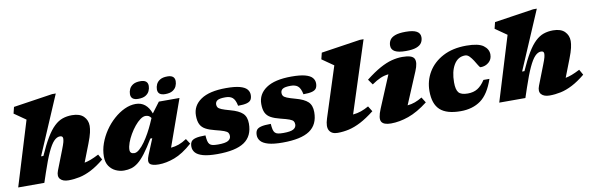

<svg xmlns="http://www.w3.org/2000/svg" viewBox="-51 -1199 5114 1667"><g transform="rotate(-10 2505.5 -366.0)"><path d="M265 -86.5 236 0H5.5L179 -567.5L77 -638.5L91 -695L436 -747H468.5L248 -231.5H268.5Q309.5 -324.5 345.5 -384.2Q381.5 -444 416.8 -477.2Q452 -510.5 490.2 -523.8Q528.5 -537 573.5 -537Q642 -537 675.8 -503.2Q709.5 -469.5 709.5 -419.5Q709.5 -395.5 701.8 -360.5Q694 -325.5 672 -269L611 -112Q637 -116.5 667.2 -128Q697.5 -139.5 738.5 -160.5L765.5 -112.5Q703.5 -61.5 649.5 -33.8Q595.5 -6 546 4.5Q496.5 15 448 15Q398 15 375 -10.8Q352 -36.5 371 -85L437.5 -255.5Q455 -300 459.8 -319.2Q464.5 -338.5 464.5 -350.5Q464.5 -374 439 -374Q411.5 -374 385.2 -346.8Q359 -319.5 330 -256.8Q301 -194 265 -86.5Z M1169 -80.5 1226 -219H1209Q1164 -143.5 1128.5 -97Q1093 -50.5 1062.2 -26.2Q1031.5 -2 1001.5 6.5Q971.5 15 937.5 15Q900 15 865 -1Q830 -17 807.2 -50Q784.5 -83 784.5 -134.5Q784.5 -192 805 -249.5Q825.5 -307 860.5 -358.5Q895.5 -410 940.8 -450.2Q986 -490.5 1035.8 -513.8Q1085.5 -537 1134.5 -537Q1229.5 -537 1268.5 -430L1337.5 -522H1519.5L1372.5 -109.5Q1410 -113 1442.2 -124.5Q1474.5 -136 1512.5 -161L1542 -115.5Q1457 -40 1382.8 -12.5Q1308.5 15 1243.5 15Q1183 15 1164.8 -5.5Q1146.5 -26 1169 -80.5ZM1013 -153.5Q1013 -118.5 1051.5 -118.5Q1072 -118.5 1096.2 -139.8Q1120.5 -161 1144.8 -195Q1169 -229 1190.8 -268.5Q1212.5 -308 1228.5 -344L1250 -393Q1239.5 -409 1227.5 -414.2Q1215.5 -419.5 1201 -419.5Q1179.5 -419.5 1154.2 -401Q1129 -382.5 1104.2 -352.2Q1079.5 -322 1058.8 -286.2Q1038 -250.5 1025.5 -215.5Q1013 -180.5 1013 -153.5ZM1166.5 -576.5Q1101.5 -576.5 1101.5 -629Q1101.5 -651.5 1111.5 -673.5Q1121.5 -695.5 1145.2 -710Q1169 -724.5 1210 -724.5Q1275 -724.5 1275 -672Q1275 -649.5 1265 -627.5Q1255 -605.5 1231.5 -591Q1208 -576.5 1166.5 -576.5ZM1404 -576.5Q1339 -576.5 1339 -629Q1339 -651.5 1349 -673.5Q1359 -695.5 1382.8 -710Q1406.5 -724.5 1447.5 -724.5Q1512.5 -724.5 1512.5 -672Q1512.5 -649.5 1502.5 -627.5Q1492.5 -605.5 1469 -591Q1445.5 -576.5 1404 -576.5Z M1685 -163Q1687 -132.5 1691.5 -113.2Q1696 -94 1706 -83.5Q1716 -73 1733.8 -69.5Q1751.5 -66 1780 -66Q1843.5 -66 1868.5 -80.5Q1893.5 -95 1893.5 -121.5Q1893.5 -139.5 1885.5 -150.5Q1877.5 -161.5 1852.5 -171Q1827.5 -180.5 1776 -193Q1725 -205.5 1693.5 -222.8Q1662 -240 1647.8 -269.2Q1633.5 -298.5 1633.5 -346.5Q1633.5 -433.5 1709 -485Q1784.5 -536.5 1932 -536.5Q2008.5 -536.5 2052.5 -524.5Q2096.5 -512.5 2115 -491Q2133.5 -469.5 2133.5 -441.5Q2133.5 -415.5 2123.5 -399Q2113.5 -382.5 2086.5 -374.8Q2059.5 -367 2009 -367Q1998.5 -421.5 1974 -441Q1952 -458.5 1912.5 -458.5Q1861 -458.5 1842 -446.2Q1823 -434 1823 -410.5Q1823 -395.5 1830.2 -384.8Q1837.5 -374 1861.2 -364Q1885 -354 1934.5 -340.5Q2009 -320.5 2041.8 -289.5Q2074.5 -258.5 2074.5 -198.5Q2074.5 -88.5 1998.2 -36.8Q1922 15 1759 15Q1680 15 1633.5 1.8Q1587 -11.5 1567.2 -34.8Q1547.5 -58 1547.5 -87.5Q1547.5 -114.5 1558.2 -131Q1569 -147.5 1598.8 -155.2Q1628.5 -163 1685 -163Z M2261 -163Q2263 -132.5 2267.5 -113.2Q2272 -94 2282 -83.5Q2292 -73 2309.8 -69.5Q2327.5 -66 2356 -66Q2419.5 -66 2444.5 -80.5Q2469.5 -95 2469.5 -121.5Q2469.5 -139.5 2461.5 -150.5Q2453.5 -161.5 2428.5 -171Q2403.5 -180.5 2352 -193Q2301 -205.5 2269.5 -222.8Q2238 -240 2223.8 -269.2Q2209.5 -298.5 2209.5 -346.5Q2209.5 -433.5 2285 -485Q2360.5 -536.5 2508 -536.5Q2584.5 -536.5 2628.5 -524.5Q2672.5 -512.5 2691 -491Q2709.5 -469.5 2709.5 -441.5Q2709.5 -415.5 2699.5 -399Q2689.5 -382.5 2662.5 -374.8Q2635.5 -367 2585 -367Q2574.5 -421.5 2550 -441Q2528 -458.5 2488.5 -458.5Q2437 -458.5 2418 -446.2Q2399 -434 2399 -410.5Q2399 -395.5 2406.2 -384.8Q2413.5 -374 2437.2 -364Q2461 -354 2510.5 -340.5Q2585 -320.5 2617.8 -289.5Q2650.5 -258.5 2650.5 -198.5Q2650.5 -88.5 2574.2 -36.8Q2498 15 2335 15Q2256 15 2209.5 1.8Q2163 -11.5 2143.2 -34.8Q2123.5 -58 2123.5 -87.5Q2123.5 -114.5 2134.2 -131Q2145 -147.5 2174.8 -155.2Q2204.5 -163 2261 -163Z M2892.5 -567.5 2790.5 -638.5 2804.5 -695 3149.5 -747H3182L2979 -119Q3017.5 -122.5 3050.5 -134Q3083.5 -145.5 3119 -165.5L3148.5 -118Q3081.5 -65.5 3025.5 -36.5Q2969.5 -7.5 2919.5 3.8Q2869.5 15 2820 15Q2768.5 15 2747.8 -19.2Q2727 -53.5 2750 -124.5Z M3399 -651.5Q3399 -679 3412.5 -700.5Q3426 -722 3459.5 -734.5Q3493 -747 3552 -747Q3618.5 -747 3649.2 -729.5Q3680 -712 3680 -677.5Q3680 -650 3666.5 -628.5Q3653 -607 3619.8 -594.5Q3586.5 -582 3527 -582Q3460.5 -582 3429.8 -599.5Q3399 -617 3399 -651.5ZM3223 -126.5 3341.5 -409.5Q3303.5 -405.5 3269.8 -391Q3236 -376.5 3192.5 -346.5L3159 -394Q3230 -449.5 3286.8 -480.8Q3343.5 -512 3391.8 -524.5Q3440 -537 3485.5 -537Q3573.5 -537 3590.5 -502.2Q3607.5 -467.5 3577 -395.5L3459 -115Q3495 -118.5 3525.5 -129.8Q3556 -141 3589 -161L3619 -113Q3527.5 -42 3446.2 -13.5Q3365 15 3290.5 15Q3226 15 3207.8 -15.5Q3189.5 -46 3223 -126.5Z M4025 -455Q3961.5 -455 3926 -395.8Q3890.5 -336.5 3890.5 -241Q3890.5 -176 3912.2 -150.8Q3934 -125.5 3992 -125.5Q4043 -125.5 4078.8 -147.8Q4114.5 -170 4145.5 -218H4198.5Q4154.5 -89 4082.5 -37Q4010.5 15 3905 15Q3781.5 15 3724.2 -37.5Q3667 -90 3667 -203Q3667 -294.5 3712.2 -370.2Q3757.5 -446 3843.2 -491.5Q3929 -537 4050.5 -537Q4156.5 -537 4200 -504.8Q4243.5 -472.5 4243.5 -425.5Q4243.5 -382.5 4213.2 -356.8Q4183 -331 4141.5 -331Q4133.5 -331 4121.8 -352Q4110 -373 4095 -396Q4080 -419.5 4062.8 -437.2Q4045.5 -455 4025 -455Z M4506 -86.5 4477 0H4246.5L4420 -567.5L4318 -638.5L4332 -695L4677 -747H4709.5L4489 -231.5H4509.5Q4550.5 -324.5 4586.5 -384.2Q4622.5 -444 4657.8 -477.2Q4693 -510.5 4731.2 -523.8Q4769.5 -537 4814.5 -537Q4883 -537 4916.8 -503.2Q4950.5 -469.5 4950.5 -419.5Q4950.5 -395.5 4942.8 -360.5Q4935 -325.5 4913 -269L4852 -112Q4878 -116.5 4908.2 -128Q4938.5 -139.5 4979.5 -160.5L5006.5 -112.5Q4944.5 -61.5 4890.5 -33.8Q4836.5 -6 4787 4.5Q4737.5 15 4689 15Q4639 15 4616 -10.8Q4593 -36.5 4612 -85L4678.5 -255.5Q4696 -300 4700.8 -319.2Q4705.5 -338.5 4705.5 -350.5Q4705.5 -374 4680 -374Q4652.5 -374 4626.2 -346.8Q4600 -319.5 4571 -256.8Q4542 -194 4506 -86.5Z"/></g></svg>

Font: Newsreader Caption ExtraBold
Style: Italic
Weight: 800
Italic angle: -17°
Designer: Hugues Gentile
Foundry: Production Type
Version: Version 1.001